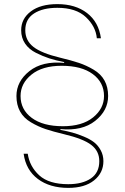

<svg xmlns="http://www.w3.org/2000/svg" viewBox="-20 -767 606 934"><path d="M83 -620Q83 -676 130 -711.5Q177 -747 259 -747Q347 -747 403.5 -703.5Q460 -660 471 -581H451Q446 -638 398 -683.5Q350 -729 259 -729Q188 -729 145.5 -701.5Q103 -674 103 -620Q103 -570 142.5 -539Q182 -508 274 -486Q328 -473 364 -461Q400 -449 435.5 -428Q471 -407 488.5 -375Q506 -343 506 -300Q506 -229 443 -179Q380 -129 274 -139V-135Q307 -129 332.5 -122Q358 -115 388 -102.5Q418 -90 437.5 -75Q457 -60 470 -36Q483 -12 483 17Q483 74 437.5 110.5Q392 147 312 147Q222 147 164 103.5Q106 60 95 -19H115Q124 43 171 86Q218 129 312 129Q381 129 422 101Q463 73 463 17Q463 -32 424 -62Q385 -92 292 -114Q238 -127 202 -139Q166 -151 130.5 -172Q95 -193 77.5 -225Q60 -257 60 -300Q60 -371 123 -421Q186 -471 292 -461V-465Q251 -473 220 -483Q189 -493 155 -510Q121 -527 102 -555Q83 -583 83 -620ZM486 -300Q486 -366 431.5 -406.5Q377 -447 280 -447Q186 -447 133 -404Q80 -361 80 -300Q80 -234 134.5 -193.5Q189 -153 286 -153Q380 -153 433 -196Q486 -239 486 -300Z"/></svg>

Font: Poppins Thin
Style: Regular
Weight: 250
Designer: Ninad Kale (Devanagari), Jonny Pinhorn (Latin)
Foundry: Indian Type Foundry
Version: Version 3.200;PS 1.000;hotconv 16.6.54;makeotf.lib2.5.65590